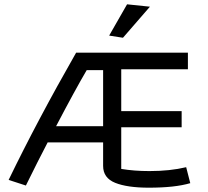

<svg xmlns="http://www.w3.org/2000/svg" viewBox="-20 -860 962 890"><path d="M486 -695 569 -840 675 -829 550 -685ZM458 -91V-200H201Q157 -116 100 0L20 -26Q153 -301 333 -616H851V-539H542V-345H822V-270H542V-77Q602 -67 673 -67Q768 -67 843 -85L862 -11Q791 10 670 10Q570 10 514 -12.5Q458 -35 458 -91ZM458 -275V-535H382Q328 -443 240 -275Z"/></svg>

Font: Athiti Medium
Style: Regular
Weight: 500
Designer: CadsonDemak Team
Foundry: CadsonDemak
Version: Version 1.032